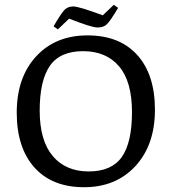

<svg xmlns="http://www.w3.org/2000/svg" viewBox="-20 -768 718 803"><path d="M331.5 15Q198 15 124 -67.5Q50 -150 50 -297Q50 -444 131 -532Q212 -620 346 -620Q480 -620 554 -538Q628 -456 628 -309Q628 -162 546.5 -73.5Q465 15 331.5 15ZM327.5 -554Q231 -554 188.5 -492.5Q146 -431 146 -305.5Q146 -180 200.5 -115.5Q255 -51 351 -51Q447 -51 489.5 -111.5Q532 -172 532 -299.5Q532 -427 478 -490.5Q424 -554 327.5 -554ZM456 -748 474 -735Q441 -680 427 -666.5Q413 -653 388 -653Q363 -653 269 -690L222 -645L204 -658Q235 -711 249 -726Q263 -741 286.5 -741Q310 -741 410 -704Z"/></svg>

Font: Balthazar
Style: Regular
Weight: 400
Designer: Dario Manuel Muhafara
Foundry: Dario Manuel Muhafara
Version: Version 1.000